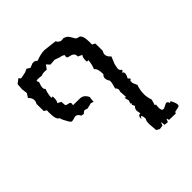

<svg xmlns="http://www.w3.org/2000/svg" viewBox="-155 -559 754 754"><g transform="rotate(-45 222.0 -181.5)"><path d="M303.7 -185.5Q295.9 -196.8 295.9 -206.5Q295.9 -215.3 303.7 -222.2Q303.2 -255.4 291 -261.7Q299.3 -280.8 300.8 -302.7L292.5 -302.2L292 -311.5Q292 -326.2 298.8 -334L281.7 -341.8Q281.7 -354 276.4 -358.4Q271 -362.8 264.6 -364.3Q258.3 -365.7 252.9 -367.2Q247.6 -368.7 247.6 -375L249 -382.3Q239.7 -389.2 231 -389.2L208 -397.5L183.1 -395.5L170.9 -408.7L158.7 -391.6Q151.4 -392.1 145 -392.6H144Q137.7 -392.6 127.9 -388.7Q113.8 -390.6 106.9 -390.6Q104 -390.6 102.5 -390.1Q99.6 -389.6 99.6 -387.7Q99.6 -384.3 103 -378.9Q96.7 -362.8 96.7 -353.5Q96.7 -344.7 102.1 -341.8Q94.7 -324.7 93.3 -300.8L100.6 -301.3L101.1 -292Q101.1 -277.3 95.2 -269.5L109.9 -261.7L111.3 -245.1Q111.3 -240.7 115 -239.3Q118.7 -237.8 122.8 -237.3Q127 -236.8 130.6 -234.9Q134.3 -232.9 134.3 -227.5L132.8 -220.2L170.4 -219.7Q180.7 -219.7 188.5 -214.1Q196.3 -208.5 202.1 -197.3L199.2 -171.9L188.5 -176.3L164.1 -170.4L152.8 -174.3Q146.5 -174.3 139.2 -166L127 -168Q120.6 -183.1 107.9 -183.1L101.1 -181.6Q92.3 -178.2 86.9 -178.2Q82 -178.2 80.1 -181.2Q75.2 -187 72.5 -193.1Q69.8 -199.2 66.4 -204.3Q63 -209.5 59.6 -221.7Q45.9 -225.1 45.9 -265.1L46.4 -278.3L35.6 -285.2L35.2 -325.2Q40 -332.5 40 -341.8Q40 -354 27.8 -365.2L38.6 -382.3L35.6 -405.8L37.6 -432.6L56.2 -446.8L63.5 -438.5L91.3 -444.3L105 -450.7L118.7 -441.9L137.2 -449.2H147.5L158.7 -441.9Q185.1 -452.6 207 -452.6L261.7 -446.3Q269.5 -431.6 283.2 -431.6L291.5 -433.1Q304.7 -429.2 309.8 -423.3Q314.9 -417.5 317.9 -411.4Q320.8 -405.3 324.5 -399.9Q328.1 -394.5 338.9 -393.1Q354.5 -389.2 354.5 -348.1L354 -335.9L366.2 -329.6L366.7 -289.6Q361.3 -280.3 361.3 -272.9Q361.3 -260.7 375 -249L362.8 -219.2L358.4 -198.2Q359.4 -184.6 366.2 -184.6H366.7L366.2 -177.2L358.4 -175.3Q366.2 -171.9 366.2 -164.1Q366.2 -154.3 358.9 -143.1L366.7 -134.3Q361.8 -128.4 359.4 -128.4L360.4 -123Q359.4 -122.6 359.4 -121.1Q359.4 -115.7 368.2 -97.7Q360.4 -76.2 360.4 -53.7Q360.4 -36.6 367.2 -17.1L360.4 5.9Q360.4 8.3 362.3 8.3L365.2 7.3L363.8 23.9Q363.8 42 373 42Q376 42 379.4 40.5Q382.8 39.1 386.5 37.1Q390.1 35.2 393.1 33.7Q396 32.2 398.4 32.2Q405.8 32.2 407.7 42L415.5 40Q425.8 59.6 425.8 68.8Q425.8 75.2 421.1 76.9Q416.5 78.6 410.9 79.3Q405.3 80.1 400.6 81.5Q396 83 396 88.4L358.9 87.4L355.5 76.2L349.1 90.3L332.5 88.4L331.1 72.3Q328.6 72.3 325.2 84.5L308.1 87.4L294.9 79.6L292 43.9Q292 25.9 297.4 19.5Q296.4 -0.5 292 -0.5Q289.6 -0.5 285.2 7.8L284.7 2Q284.7 -10.3 297.4 -11.2L294.4 -26.9Q294.4 -39.1 303.2 -45.9L297.4 -58.6L301.3 -60.5L296.9 -66.4L301.3 -78.1L296.4 -97.7L303.2 -95.2L301.3 -126L303.7 -134.8Q303.7 -143.1 296.4 -149.9L302.7 -173.3Z"/></g></svg>

Font: Truetypewriter PolyglOTT
Style: Regular
Weight: 400
Designer: Sergey Beatoff a.k.a. Sam_T
Version: Version 3.76